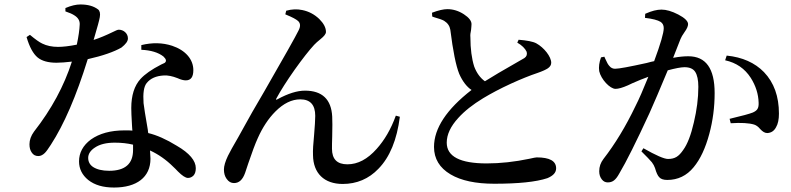

<svg xmlns="http://www.w3.org/2000/svg" viewBox="-20 -803 3545 860"><path d="M491 37C592 37 654 -9 654 -92C654 -99 653 -112 652 -129C689 -112 724 -88 757 -55C762 -50 769 -44 777 -35C796 -16 811 -6 822 -6C832 -6 840 -10 847 -17C854 -25 857 -36 857 -50C857 -83 829 -117 772 -150C725 -179 682 -198 644 -207C643 -210 643 -215 642 -222C631 -285 625 -324 623 -341C620 -385 624 -415 637 -431C654 -452 679 -463 714 -465C732 -466 752 -462 775 -453C790 -446 803 -443 812 -443C835 -443 846 -458 846 -489C846 -537 811 -578 751 -598C708 -612 662 -613 613 -601V-580C656 -578 689 -568 712 -550C725 -538 727 -528 717 -521C714 -520 709 -517 702 -514C659 -492 628 -470 609 -449C582 -419 568 -376 568 -319C568 -304 569 -280 571 -246C572 -233 572 -224 573 -218C566 -219 554 -219 538 -219C475 -219 425 -205 387 -178C352 -152 334 -119 334 -80C334 -47 348 -19 375 3C404 26 442 37 491 37ZM469 -38C438 -38 414 -44 397 -55C382 -65 375 -79 375 -96C375 -113 385 -129 405 -142C427 -157 457 -164 494 -164C524 -164 551 -161 576 -155C576 -147 576 -139 576 -131C576 -69 540 -38 469 -38ZM152 -104C162 -104 172 -109 181 -118C188 -125 197 -138 208 -155C267 -246 322 -373 373 -538C440 -553 491 -571 524 -590C543 -605 553 -618 553 -631C553 -654 533 -670 512 -670C507 -670 498 -666 484 -659C455 -645 427 -633 399 -624C400 -625 400 -627 401 -630C416 -681 425 -713 427 -726C430 -743 427 -755 419 -761C399 -776 373 -783 340 -783C321 -783 299 -778 273 -767V-752C291 -746 305 -740 315 -733C330 -723 338 -710 337 -693C336 -670 332 -640 324 -603C289 -596 261 -593 240 -593C213 -593 189 -598 169 -608C156 -614 138 -627 114 -647L99 -637C112 -592 129 -562 148 -546C167 -530 196 -522 233 -522C252 -522 275 -524 302 -527C267 -418 211 -314 132 -213C119 -195 112 -176 112 -157C112 -142 115 -130 122 -120C129 -109 139 -104 152 -104Z M1515 21C1578 21 1632 -2 1675 -47C1726 -99 1758 -177 1771 -280L1753 -285C1731 -224 1702 -175 1667 -136C1626 -90 1583 -67 1536 -67C1490 -67 1467 -90 1467 -137C1467 -149 1467 -167 1468 -192C1469 -233 1469 -262 1468 -281C1464 -358 1423 -397 1346 -397C1311 -397 1270 -384 1224 -359C1217 -354 1214 -357 1219 -364C1237 -397 1264 -440 1300 -491C1335 -540 1364 -577 1387 -602C1394 -609 1403 -618 1416 -628C1432 -641 1440 -651 1440 -660C1440 -679 1430 -698 1410 -718C1388 -739 1363 -752 1334 -758C1311 -763 1287 -762 1262 -755L1258 -739C1259 -738 1260 -738 1262 -737C1289 -726 1306 -717 1315 -709C1326 -699 1327 -685 1317 -666C1304 -639 1253 -549 1164 -394C1121 -321 1092 -270 1077 -242C1070 -229 1060 -211 1047 -188C1024 -149 1009 -121 1001 -105C989 -80 983 -59 983 -44C983 -27 987 -13 995 -2C1004 11 1015 17 1028 17C1051 17 1067 2 1078 -29C1081 -38 1086 -52 1092 -71C1109 -121 1123 -159 1135 -185C1156 -232 1182 -272 1214 -304C1250 -340 1287 -358 1325 -358C1370 -358 1392 -333 1392 -284C1392 -265 1390 -237 1387 -200C1383 -160 1381 -129 1382 -108C1383 -27 1432 21 1515 21Z M2194 20C2301 20 2381 12 2432 -5C2458 -16 2471 -30 2471 -49C2471 -82 2442 -98 2384 -98C2380 -98 2369 -96 2352 -92C2285 -78 2221 -71 2160 -71C2041 -71 1981 -102 1981 -164C1981 -200 1998 -237 2033 -275C2061 -306 2098 -335 2144 -363C2179 -384 2220 -406 2268 -428C2314 -449 2354 -465 2387 -476C2410 -484 2425 -491 2434 -497C2444 -504 2449 -512 2449 -522C2449 -549 2417 -590 2382 -609C2367 -617 2340 -622 2303 -625L2297 -612C2318 -600 2332 -586 2339 -571C2342 -559 2339 -550 2329 -543C2324 -540 2313 -534 2296 -524C2233 -488 2185 -460 2152 -439C2131 -454 2115 -476 2104 -505C2093 -540 2087 -584 2087 -636C2086 -645 2087 -656 2090 -669C2091 -680 2092 -689 2092 -695C2092 -709 2081 -724 2058 -739C2035 -754 2010 -762 1984 -762C1967 -762 1944 -757 1915 -746L1916 -729C1918 -728 1921 -727 1924 -726C1945 -720 1960 -715 1969 -710C1985 -700 1994 -687 1997 -670C2009 -575 2022 -509 2037 -472C2052 -438 2071 -414 2092 -400C1980 -313 1924 -228 1924 -145C1924 -92 1949 -51 1998 -22C2045 6 2111 20 2194 20Z M2702 14C2723 14 2737 5 2754 -26C2785 -78 2830 -168 2889 -296C2908 -339 2936 -403 2971 -488C3005 -497 3030 -502 3046 -502C3069 -502 3085 -495 3094 -481C3103 -467 3108 -445 3108 -414C3108 -363 3101 -310 3088 -255C3075 -198 3059 -157 3040 -131C3020 -102 3003 -91 2972 -91C2955 -91 2918 -107 2862 -139L2853 -125C2876 -102 2892 -86 2900 -76C2906 -68 2911 -59 2914 -50C2920 -29 2926 -16 2933 -9C2940 -1 2952 3 2969 3C3016 3 3056 -16 3087 -54C3117 -90 3140 -140 3157 -203C3173 -262 3181 -323 3181 -386C3181 -496 3142 -551 3063 -551C3044 -551 3022 -549 2995 -544L3028 -628C3031 -636 3037 -646 3046 -659C3057 -674 3062 -686 3062 -695C3062 -708 3047 -723 3018 -738C2989 -753 2964 -760 2943 -760C2922 -760 2899 -754 2872 -742L2870 -741L2869 -723C2903 -719 2926 -713 2939 -705C2948 -699 2953 -690 2953 -677C2953 -656 2939 -607 2910 -529C2903 -528 2892 -525 2877 -521C2800 -504 2752 -495 2735 -495C2725 -495 2716 -499 2709 -508C2704 -513 2698 -524 2691 -540C2689 -544 2688 -547 2687 -549L2672 -546C2664 -524 2661 -503 2664 -484C2672 -448 2712 -405 2737 -405C2750 -405 2768 -410 2793 -421C2801 -425 2807 -428 2812 -430C2837 -441 2861 -451 2884 -459C2861 -402 2842 -358 2826 -327C2783 -237 2735 -158 2683 -91C2670 -74 2664 -56 2664 -36C2664 -21 2668 -9 2676 1C2683 10 2692 14 2702 14ZM3417 -207C3434 -208 3447 -216 3456 -233C3465 -248 3469 -269 3469 -294C3469 -371 3447 -433 3402 -480C3361 -522 3305 -547 3235 -554L3228 -533C3278 -522 3316 -496 3343 -454C3365 -419 3377 -382 3378 -343C3379 -318 3372 -308 3352 -299C3337 -293 3304 -284 3253 -272C3251 -271 3249 -271 3248 -271L3253 -251C3300 -254 3335 -252 3358 -245C3367 -242 3376 -236 3385 -225C3396 -213 3406 -207 3417 -207Z"/></svg>

Font: AllPunType SemiBold
Style: Regular
Weight: 600
Version: 1.0